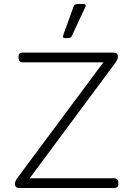

<svg xmlns="http://www.w3.org/2000/svg" viewBox="-20 -944 669 964"><path d="M296 -761 298 -769 349 -910Q352 -918 356.5 -921Q361 -924 371 -924H398Q410 -924 410 -916Q410 -911 408 -908L341 -764Q338 -758 333.5 -755.5Q329 -753 321 -753H306Q296 -753 296 -761ZM55 -21Q55 -29 59 -37Q63 -45 72 -57L499 -631H96Q73 -631 73 -653V-660Q73 -671 78.5 -675.5Q84 -680 96 -680H550Q572 -680 572 -659Q572 -651 568 -643Q564 -635 555 -623L129 -49H551Q574 -49 574 -27V-20Q574 -9 568.5 -4.5Q563 0 551 0H77Q55 0 55 -21Z"/></svg>

Font: Mitr ExtraLight
Style: Regular
Weight: 275
Designer: Thanarat Vachiruckul
Foundry: Cadson Demak Co.,Ltd.
Version: Version 1.001